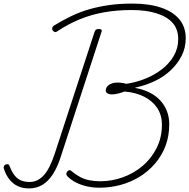

<svg xmlns="http://www.w3.org/2000/svg" viewBox="-21 -1035 1057 1072"><path d="M534 13Q499 13 466.5 6Q434 -1 405.5 -15Q377 -29 356 -50Q351 -55 349.5 -61.5Q348 -68 354 -77Q362 -85 368 -85Q374 -85 379 -79Q402 -60 426 -47Q450 -34 478.5 -28.5Q507 -23 539 -23Q603 -23 664.5 -45Q726 -67 775 -108.5Q824 -150 853.5 -208.5Q883 -267 883 -338Q883 -393 856.5 -432.5Q830 -472 783 -495.5Q736 -519 674 -524Q659 -518 640 -513Q621 -508 604 -508Q588 -508 577.5 -515Q567 -522 570 -535Q572 -548 581.5 -556.5Q591 -565 604.5 -569.5Q618 -574 634 -574Q649 -574 662 -572Q675 -570 684 -567Q739 -575 791 -596Q843 -617 884 -649Q925 -681 949.5 -723.5Q974 -766 974 -816Q974 -872 943 -907Q912 -942 853.5 -960.5Q795 -979 714 -979Q633 -979 561.5 -966.5Q490 -954 426 -928Q362 -902 300 -861Q293 -855 286.5 -856Q280 -857 273 -865Q269 -873 270.5 -879.5Q272 -886 280 -892Q329 -922 378 -945.5Q427 -969 480 -984Q533 -999 591.5 -1007Q650 -1015 718 -1015Q811 -1015 878 -992.5Q945 -970 980.5 -927Q1016 -884 1016 -821Q1016 -768 993 -723Q970 -678 931.5 -642Q893 -606 842.5 -582Q792 -558 735 -546L734 -544Q779 -536 814 -518.5Q849 -501 873.5 -474.5Q898 -448 911 -414.5Q924 -381 924 -341Q924 -275 903 -220Q882 -165 844 -121Q806 -77 756.5 -47Q707 -17 650.5 -2Q594 13 534 13ZM140 17Q107 17 80 5Q53 -7 32.5 -32Q12 -57 0 -95Q-2 -101 1 -107Q4 -113 9 -116Q18 -119 23.5 -118Q29 -117 32 -109Q46 -72 63.5 -52Q81 -32 101.5 -25.5Q122 -19 145 -19Q189 -19 223 -56Q257 -93 284 -175L507 -857Q510 -866 515 -869.5Q520 -873 531 -873Q540 -873 544.5 -869.5Q549 -866 546 -858L320 -165Q301 -104 275 -63.5Q249 -23 216 -3Q183 17 140 17Z"/></svg>

Font: Playwrite BE VLG Thin
Style: Regular
Weight: 250
Designer: Veronika Burian, José Scaglione
Foundry: TypeTogether
Version: Version 1.002